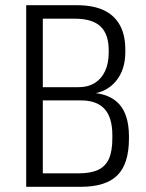

<svg xmlns="http://www.w3.org/2000/svg" viewBox="-20 -720 562 740"><path d="M81 -700H275Q338 -700 379 -681Q420 -662 441.5 -624Q463 -586 463 -528V-520Q463 -451 427 -407.5Q391 -364 330 -358L329 -363Q403 -359 439.5 -318.5Q476 -278 477 -198V-186Q477 -89 432.5 -44.5Q388 0 291 0H81ZM284 -52Q330 -52 358.5 -65.5Q387 -79 400 -108.5Q413 -138 413 -187V-199Q413 -267 383 -300Q353 -333 292 -333H145V-52ZM283 -384Q319 -384 345 -400Q371 -416 385 -446Q399 -476 399 -518V-526Q399 -588 367.5 -618Q336 -648 268 -648H145V-384Z"/></svg>

Font: Pathway Extreme SemiCondensed ExtraLight
Style: Regular
Weight: 250
Width: 4
Version: Version 1.001;gftools[0.9.26]